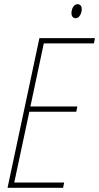

<svg xmlns="http://www.w3.org/2000/svg" viewBox="-20 -896 473 916"><path d="M341 -809C360 -809 370 -835 370 -852C370 -867 363 -876 350 -876C330 -876 321 -851 321 -833C321 -818 329 -809 341 -809ZM16 0H281L286 -25H48L120 -363H344L349 -388H125L189 -689H428L433 -714H168Z"/></svg>

Font: Noto Sans Condensed Thin
Style: Italic
Weight: 100
Width: 3
Italic angle: -12°
Designer: Monotype Design Team
Foundry: Monotype Imaging Inc.
Version: Version 2.013